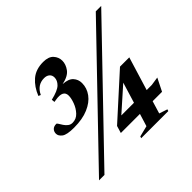

<svg xmlns="http://www.w3.org/2000/svg" viewBox="-169 -926 1127 1127"><g transform="rotate(-45 395.0 -362.0)"><path d="M57.5 0 745.5 -715H790.5L102.5 0ZM198 -510.5 196 -530.5Q257.5 -545 278.8 -566Q300 -587 300 -611.5Q300 -631 287.2 -641.8Q274.5 -652.5 253.5 -652.5Q197 -652.5 170 -596L156 -602Q177.5 -656.5 216.2 -690Q255 -723.5 317 -723.5Q361 -723.5 381.5 -701Q402 -678.5 402 -649Q402 -619 381.2 -590.5Q360.5 -562 306 -550.5Q352 -548 371.5 -526.2Q391 -504.5 391 -474.5Q391 -433 365.5 -398.2Q340 -363.5 291.2 -342.8Q242.5 -322 173 -322Q113 -322 92.5 -337.8Q72 -353.5 72 -372.5Q72 -389.5 82.8 -400.8Q93.5 -412 114.5 -412Q118.5 -412 124.2 -402.5Q130 -393 138.2 -380.2Q146.5 -367.5 158.5 -358Q170.5 -348.5 186.5 -348.5Q218 -348.5 239.5 -371.5Q261 -394.5 272.2 -424.8Q283.5 -455 283.5 -477.5Q283.5 -525 213 -513ZM616.5 -385H693.5L630 -177H672.5L726 -185L686.5 -106H608.5L585 -28L636 -11L632.5 0H407.5L411 -11L479 -28L503 -106H344.5L358 -151ZM524.5 -177 563.5 -305 419.5 -177Z"/></g></svg>

Font: Newsreader Display
Style: Bold Italic
Weight: 700
Italic angle: -17°
Designer: Hugues Gentile
Foundry: Production Type
Version: Version 1.001